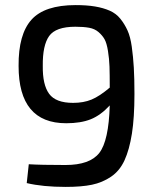

<svg xmlns="http://www.w3.org/2000/svg" viewBox="-20 -722 614 754"><path d="M85 -3 93 -77Q141 -74 237 -74Q333 -74 370 -121.5Q407 -169 411 -308Q375 -269 336 -253.5Q297 -238 240 -238Q53 -238 53 -463Q52 -587 103.5 -644.5Q155 -702 277 -702Q321 -702 353.5 -696.5Q386 -691 411 -680Q436 -669 452.5 -648.5Q469 -628 480.5 -603Q492 -578 497.5 -538.5Q503 -499 505.5 -456.5Q508 -414 508 -353Q508 -260 498 -197Q488 -134 469 -92.5Q450 -51 416 -28Q382 -5 341 3.5Q300 12 238 12Q148 12 85 -3ZM267 -318Q308 -318 339.5 -331Q371 -344 411 -378Q411 -430 410 -460.5Q409 -491 404 -522Q399 -553 390.5 -568Q382 -583 367 -596Q352 -609 330 -613Q308 -617 276 -617Q199 -617 173 -580.5Q147 -544 148 -463Q147 -389 173 -353.5Q199 -318 267 -318Z"/></svg>

Font: Exo 2.0 Medium
Style: Regular
Weight: 500
Designer: Natanael Gama
Version: Version 1.001;PS 001.001;hotconv 1.0.70;makeotf.lib2.5.58329